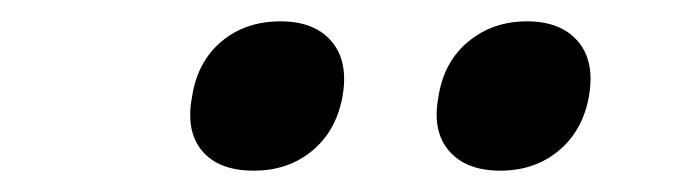

<svg xmlns="http://www.w3.org/2000/svg" viewBox="-20 -804 640 180"><path d="M449 -644Q417 -644 401 -662.5Q385 -681 391 -713Q396 -746 419 -765Q442 -784 474 -784Q506 -784 522 -765Q538 -746 532 -713Q526 -681 503.5 -662.5Q481 -644 449 -644ZM218 -644Q185 -644 169.5 -662.5Q154 -681 160 -713Q165 -746 187.5 -765Q210 -784 243 -784Q275 -784 291 -765Q307 -746 301 -713Q295 -681 272.5 -662.5Q250 -644 218 -644Z"/></svg>

Font: Maple Mono SemiBold
Style: Italic
Weight: 600
Italic angle: -10°
Monospace: yes
Designer: subframe7536
Version: Version 7.000